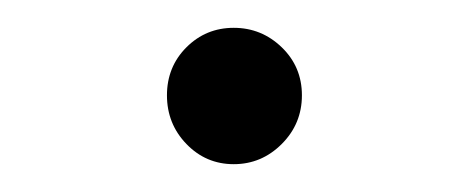

<svg xmlns="http://www.w3.org/2000/svg" viewBox="-20 -163 331 138"><path d="M182.5 -59.5Q168 -45 148 -45Q128 -45 114 -59.5Q100 -74 100 -94.5Q100 -115 114 -129Q128 -143 148 -143Q168 -143 182.5 -129Q197 -115 197 -94.5Q197 -74 182.5 -59.5Z"/></svg>

Font: Halant
Style: Regular
Weight: 400
Designer: Hitesh Malaviya (Devanagari), Satya Rajpurohit (Latin)
Foundry: Indian Type Foundry
Version: Version 1.100;PS 1.0;hotconv 1.0.78;makeotf.lib2.5.61930; tt